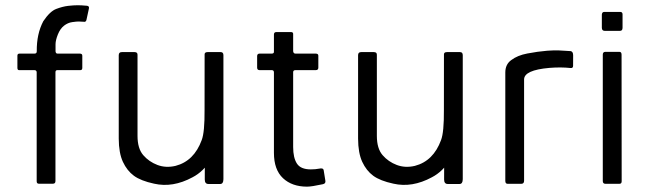

<svg xmlns="http://www.w3.org/2000/svg" viewBox="-20 -695 2451 726"><path d="M118.7 -9.7V-422.7Q117.7 -429.8 110.3 -429.8H52Q45.8 -429.8 45.8 -438.5V-484.5Q45.8 -492.3 53.7 -492.3H110.5Q119.2 -492.2 119 -501.2Q118.3 -566.7 143.7 -614.8Q168.8 -652.2 192.6 -661.2Q216.3 -670.3 237.4 -672.8Q258.5 -675.2 274 -675.2Q287.7 -675.2 309.2 -673.2Q318.7 -671.8 316 -661.7L306.8 -619.3Q304.2 -610.7 296.5 -612.7Q287.3 -613.7 277 -613.7Q269.5 -613.7 253.2 -611.4Q236.8 -609.2 222.2 -598Q207.7 -586.8 198.8 -564.7Q190 -542.5 190 -527.5V-500.7Q191 -492.3 197.2 -492.3H281.8Q291.2 -492.3 291.2 -484.3V-438.3Q291.2 -429.8 283.7 -429.8H196.7Q189.7 -429.8 189.7 -421.8V-10.5Q189.7 -0.5 180.3 -0.3H127Q118.7 -0.3 118.7 -9.7Z M824.8 -486.2V-283.2Q825.5 -250 819.5 -209.7Q791.7 -67.7 707.7 -24.5Q633.2 15.7 562.5 -0.5Q512.3 -11.3 486.2 -30.5Q460.2 -49.7 444.7 -83.1Q429.2 -116.5 429 -171V-486.2Q429 -498.2 440.8 -498H489Q501 -498 500 -486.3V-181.2Q500 -133.2 521.8 -108.2Q543.5 -83.2 575.4 -71.2Q607.3 -59.2 643.7 -67.8Q713.7 -86 742.8 -165.5Q754.2 -195.3 753.5 -279.7L753.7 -489.5Q753.7 -498 765 -498H814.5Q824.8 -498 824.8 -486.2ZM755.5 -428.2H824.8V-17.5Q824.7 0.7 812.5 0.7H768.3Q754.3 0.7 754.3 -16.3Z M1015.8 -117V-421.3Q1015.8 -429.7 1007.8 -429.8H961.7Q952.3 -429.8 952.3 -439.2V-483Q952.5 -492.3 961.7 -492.3H1007.5Q1016.8 -492.3 1015.8 -500.7V-564.5Q1015.8 -573.8 1025.2 -573.8H1080.3Q1089.5 -573.8 1088.5 -564.8V-501.3Q1089.5 -492.3 1097.2 -492.3H1174Q1184.5 -492.2 1183.7 -483V-439.2Q1183.8 -429.8 1173.8 -429.8H1097.3Q1088.7 -430 1088.5 -422.2V-139Q1088.5 -98.3 1102.8 -76.4Q1117 -54.5 1155.2 -54.5Q1172.8 -54.5 1186.8 -57.3Q1202.5 -61 1204 -50.8L1210.2 -12.3Q1212.5 -1 1201 1.5Q1158.2 10.8 1141 10.8Q1084.3 10.8 1050.1 -21.2Q1015.8 -53.3 1015.8 -117Z M1729.8 -486.2V-283.2Q1730.5 -250 1724.5 -209.7Q1696.7 -67.7 1612.7 -24.5Q1538.2 15.7 1467.5 -0.5Q1417.3 -11.3 1391.2 -30.5Q1365.2 -49.7 1349.7 -83.1Q1334.2 -116.5 1334 -171V-486.2Q1334 -498.2 1345.8 -498H1394Q1406 -498 1405 -486.3V-181.2Q1405 -133.2 1426.8 -108.2Q1448.5 -83.2 1480.4 -71.2Q1512.3 -59.2 1548.7 -67.8Q1618.7 -86 1647.8 -165.5Q1659.2 -195.3 1658.5 -279.7L1658.7 -489.5Q1658.7 -498 1670 -498H1719.5Q1729.8 -498 1729.8 -486.2ZM1660.5 -428.2H1729.8V-17.5Q1729.7 0.7 1717.5 0.7H1673.3Q1659.3 0.7 1659.3 -16.3Z M1890.7 -11.2V-420.8Q1890.7 -451.8 1913.2 -467.8Q1936.7 -485.7 1973.8 -492.7Q2013.3 -500.3 2049.3 -503.2Q2074 -505 2092.7 -504.4Q2111.3 -503.8 2138.2 -501.7Q2147.2 -499.8 2147.2 -485.5L2147 -446Q2147 -436.7 2137.3 -437.8Q2101 -441.8 2057.5 -438.3Q1961.7 -430 1961.7 -394.5V-11.8Q1961.7 0 1951.3 0H1899.2Q1890.7 0 1890.7 -11.2Z M2255.7 -590.2V-639.8Q2256.5 -650 2265 -650H2324.8Q2334 -650 2334 -640.7V-590.3Q2334.2 -578.2 2324 -578.3H2266.8Q2255.7 -578.3 2255.7 -590.2ZM2259.3 -10.2V-488.8Q2259.5 -499 2269.3 -499H2322Q2330.3 -499 2330.3 -488.2L2330.7 -9.5Q2330.7 0 2322.2 0H2269.3Q2259.5 0 2259.3 -10.2Z"/></svg>

Font: Vivano Light
Style: Regular
Weight: 300
Designer: Joe Prince, Josias Burgherr
Version: Version 2.064;September 19, 2022;FontCreator 14.0.0.2877 64-